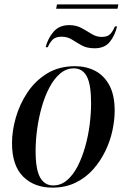

<svg xmlns="http://www.w3.org/2000/svg" viewBox="-20 -849 580 879"><path d="M237 -809 241 -829H522L518 -809ZM189 -633Q199 -673 225 -703.5Q251 -734 297 -734Q329 -734 353.5 -720.5Q378 -707 399.5 -693.5Q421 -680 446 -680Q473 -680 485.5 -694Q498 -708 506 -728H516Q506 -686 482.5 -657Q459 -628 413 -628Q378 -628 354.5 -641Q331 -654 310 -667.5Q289 -681 262 -681Q233 -681 219.5 -666Q206 -651 199 -633ZM220 10Q137 10 86 -40.5Q35 -91 35 -194Q35 -250 52.5 -311Q70 -372 105.5 -425.5Q141 -479 195.5 -512.5Q250 -546 324 -546Q374 -546 415 -525Q456 -504 480.5 -459Q505 -414 505 -342Q505 -299 494.5 -250.5Q484 -202 461.5 -156Q439 -110 405.5 -72.5Q372 -35 325.5 -12.5Q279 10 220 10ZM223 0Q259 0 287 -24Q315 -48 335.5 -88Q356 -128 370 -177.5Q384 -227 390.5 -278.5Q397 -330 397 -376Q397 -462 377.5 -499Q358 -536 318 -536Q283 -536 255 -512Q227 -488 206 -448Q185 -408 171 -358.5Q157 -309 150 -257Q143 -205 143 -159Q143 -72 164 -36Q185 0 223 0Z"/></svg>

Font: Noto Serif Display SemiCondensed Medium
Style: Italic
Weight: 500
Width: 4
Italic angle: -12°
Designer: Monotype Design Team
Foundry: Monotype Imaging Inc.
Version: Version 2.009